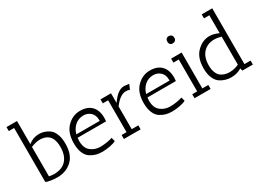

<svg xmlns="http://www.w3.org/2000/svg" viewBox="-31 -1416 2819 2086"><g transform="rotate(-30 1378.5 -373.0)"><path d="M50 -700V-750H182V-460Q242 -509 316 -509Q384 -509 444 -467Q476 -444 495.5 -395Q515 -346 515 -276Q515 -143 449 -76Q374 0 259 0Q216 0 173.5 -7Q131 -14 117 -23V-700ZM182 -425V-56Q211 -49 245 -49Q344 -49 397 -107Q450 -165 450 -271Q450 -394 378 -432Q343 -451 293.5 -451Q244 -451 182 -425Z M658 -224Q658 -135 709 -94.5Q760 -54 828 -54Q872 -54 918.5 -62.5Q965 -71 980 -78L993 -31Q970 -16 917.5 -6Q865 4 821.5 4Q778 4 743.5 -5Q709 -14 673 -37Q637 -60 616 -109Q595 -158 595 -229Q595 -361 663 -431Q734 -504 828 -504Q922 -504 971.5 -452Q1021 -400 1021 -306Q1021 -286 1018 -263H661Q658 -242 658 -224ZM961 -313Q961 -375 924 -408.5Q887 -442 838 -442Q771 -442 727 -401.5Q683 -361 668 -302H961Q961 -308 961 -313Z M1217 -50H1300V0H1090V-50H1152V-450H1085V-500H1217V-379Q1296 -495 1372 -497Q1378 -497 1384 -497L1440 -490L1414 -430Q1395 -439 1365 -439Q1293 -438 1217 -335Z M1534 -224Q1534 -135 1585 -94.5Q1636 -54 1704 -54Q1748 -54 1794.5 -62.5Q1841 -71 1856 -78L1869 -31Q1846 -16 1793.5 -6Q1741 4 1697.5 4Q1654 4 1619.5 -5Q1585 -14 1549 -37Q1513 -60 1492 -109Q1471 -158 1471 -229Q1471 -361 1539 -431Q1610 -504 1704 -504Q1798 -504 1847.5 -452Q1897 -400 1897 -306Q1897 -286 1894 -263H1537Q1534 -242 1534 -224ZM1837 -313Q1837 -375 1800 -408.5Q1763 -442 1714 -442Q1647 -442 1603 -401.5Q1559 -361 1544 -302H1837Q1837 -308 1837 -313Z M1971 -450V-500H2103V-50H2178V0H1976V-50H2038V-450ZM2069 -634Q2049 -634 2038 -646.5Q2027 -659 2027 -679.5Q2027 -700 2038.5 -712.5Q2050 -725 2070 -725Q2090 -725 2102.5 -712.5Q2115 -700 2115 -678.5Q2115 -657 2102 -645.5Q2089 -634 2069 -634Z M2301 -37Q2266 -60 2244.5 -109.5Q2223 -159 2223 -230Q2223 -361 2290 -430Q2361 -504 2452 -504Q2508 -504 2566 -475V-700H2499V-750H2631V-50H2708V0H2576L2568 -32Q2511 4 2437 4Q2363 4 2301 -37ZM2566 -81V-432Q2520 -446 2479 -446Q2393 -446 2340.5 -389.5Q2288 -333 2288 -231Q2288 -177 2303.5 -139.5Q2319 -102 2345 -84Q2390 -54 2450 -54Q2510 -54 2566 -81Z"/></g></svg>

Font: Antic Slab
Style: Regular
Weight: 400
Designer: Santiago Orozco
Foundry: Santiago Orozco
Version: Version 001.002